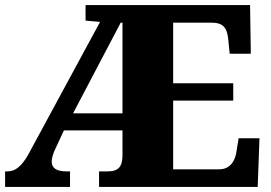

<svg xmlns="http://www.w3.org/2000/svg" viewBox="-20 -734 1064 754"><path d="M0 0V-61H9Q27 -61 41.5 -69.5Q56 -78 70 -95.5Q84 -113 98 -140L373 -648L316 -653V-714H962L965 -523H882L877 -573Q875 -600 868 -615.5Q861 -631 847.5 -638Q834 -645 810 -645H660V-407H896V-339H660V-69H839Q861 -69 875 -78Q889 -87 897.5 -103Q906 -119 909 -141L917 -191H999L992 0H369V-61H403Q424 -61 437 -67.5Q450 -74 455.5 -88.5Q461 -103 461 -126V-222H231L199 -153Q191 -137 187 -123Q183 -109 183 -100Q183 -80 197.5 -70.5Q212 -61 241 -61H255V0ZM267 -289H461V-645H454Z"/></svg>

Font: Noto Serif Armenian Black
Style: Regular
Weight: 900
Version: Version 2.007